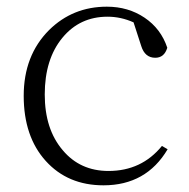

<svg xmlns="http://www.w3.org/2000/svg" viewBox="-20 -541 566 575"><path d="M482 -94Q418 14 290 14Q183 14 117 -59Q51 -132 51 -254Q51 -375 127 -451Q198 -521 300 -521Q364 -521 413 -488Q462 -455 481 -398Q472 -368 445 -368Q414 -368 403 -403L380 -474Q342 -491 302 -491Q219 -491 167 -428Q114 -364 114 -258Q114 -154 168 -91Q220 -29 305 -29Q404 -29 465 -104Z"/></svg>

Font: Source Han Serif SC ExtraLight
Style: Regular
Weight: 250
Designer: Ryoko NISHIZUKA  (kana & ideographs); Frank Grießhammer (Latin, Greek & Cyrillic); Wenlong ZHANG  (bopomofo); Sandoll Co
Foundry: Adobe Systems Incorporated
Version: Version 1.001 October 20, 2017